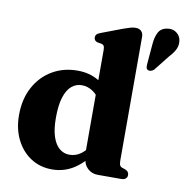

<svg xmlns="http://www.w3.org/2000/svg" viewBox="-86 -855 919 950"><g transform="rotate(10 374.0 -380.0)"><path d="M392 -85.5 386.5 -87V-614Q386.5 -628 382.5 -634Q378.5 -640 370 -642L351 -645Q341.5 -647.5 337 -653Q332.5 -658.5 332.5 -667Q332.5 -677 338.2 -683Q344 -689 359.5 -694.5L462.5 -733.5Q484.5 -741.5 498 -745.2Q511.5 -749 524 -749Q542.5 -749 552.5 -738.5Q562.5 -728 562.5 -711V-91.5Q562.5 -74 566 -66.2Q569.5 -58.5 578 -55.5L593 -50.5Q603.5 -46.5 608.2 -40Q613 -33.5 613 -25Q613 -13.5 605.2 -6.8Q597.5 0 580.5 0H464Q434.5 0 413.2 -20.2Q392 -40.5 392 -70.5ZM30 -224Q30 -304.5 62.5 -364.5Q95 -424.5 151 -457.5Q207 -490.5 277.5 -490.5Q337.5 -490.5 382.8 -463.8Q428 -437 459 -384.5L415.5 -352Q391.5 -389 366 -406Q340.5 -423 311 -423Q282 -423 259.8 -404.2Q237.5 -385.5 224.8 -345.8Q212 -306 212 -242.5Q212 -183.5 224.8 -146.2Q237.5 -109 259.5 -91.2Q281.5 -73.5 309.5 -73.5Q341.5 -73.5 368.5 -93.8Q395.5 -114 419 -157.5L447.5 -126.5Q407 -61.5 354.5 -24.2Q302 13 236.5 13Q177 13 130.2 -17.2Q83.5 -47.5 56.8 -101Q30 -154.5 30 -224ZM619 -681Q621.5 -718 634 -742.5Q646.5 -767 677 -772Q704.5 -777 724 -762.8Q743.5 -748.5 747 -727Q751.5 -703 742 -682.2Q732.5 -661.5 710.5 -638L650 -561.5Q644 -555.5 635.8 -553Q627.5 -550.5 620.5 -553Q612.5 -557 611.2 -564.2Q610 -571.5 610.5 -580Z"/></g></svg>

Font: Fraunces
Style: Bold
Weight: 700
Version: Version 1.000;[b76b70a41]